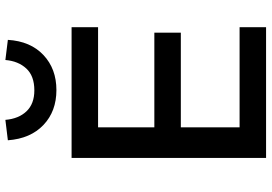

<svg xmlns="http://www.w3.org/2000/svg" viewBox="-164 -820 985 696"><g transform="rotate(-90 328.0 -472.5)"><path d="M103 0V-705H577V-609H214V-405H557V-309H214V-96H577V0ZM349 -760Q272 -760 222.5 -807Q173 -854 167 -936L241 -945Q245 -897 272 -868.5Q299 -840 348 -840Q400 -840 427 -869Q454 -898 458 -945L531 -936Q526 -854 476 -807Q426 -760 349 -760Z"/></g></svg>

Font: Nunito Sans 7pt SemiBold
Style: Regular
Weight: 600
Designer: Vernon Adams
Foundry: Vernon Adams
Version: Version 3.101;gftools[0.9.27]